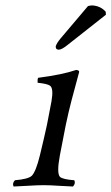

<svg xmlns="http://www.w3.org/2000/svg" viewBox="-20 -678 408 703"><path d="M302.2 -655.8Q309.1 -657.7 316.9 -658.2Q348.1 -656.7 367.2 -634.8L367.7 -624L229.5 -515.1Q206.5 -496.1 195.3 -496.1Q184.6 -496.1 184.1 -505.9Q184.1 -507.8 184.1 -508.8Q187.5 -520 201.7 -537.1ZM199.2 -108.9Q187 -43.5 199.7 -30.3Q210.4 -21 252 -18.1Q257.8 -6.3 247.1 4.9Q227.5 4.4 197.8 2.4Q163.1 0 140.1 0Q116.7 0 79.1 2.4Q47.9 4.4 29.8 4.9Q23.9 -6.8 34.7 -18.1Q83.5 -22 96.7 -34.7Q111.8 -50.8 126 -108.9Q142.1 -175.3 151.9 -220.7Q157.7 -248.5 168.5 -307.1Q176.8 -354.5 163.1 -364.3Q152.3 -371.6 117.7 -375Q116.7 -387.2 119.6 -393.1Q209.5 -404.8 258.8 -421.9Q270 -420.9 270 -415Q269.5 -413.6 242.2 -311.5Q231.4 -270.5 220.7 -219.7Q215.3 -193.4 199.2 -108.9Z"/></svg>

Font: Linux Libertine Display Slanted O
Style: Slanted
Weight: 400
Designer: Philipp H. Poll
Foundry: Philipp H. Poll
Version: Version 5.0.9